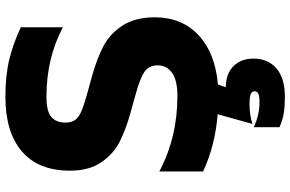

<svg xmlns="http://www.w3.org/2000/svg" viewBox="-202 -610 1075 711"><g transform="rotate(-90 335.5 -254.5)"><path d="M378 15 368 44Q419 45 446.5 73Q474 101 474 147Q474 200 438 231.5Q402 263 332 263Q299 263 273 259Q247 255 220 243V148Q266 169 312 169Q335 169 344 164.5Q353 160 353 151Q353 141 342.5 136.5Q332 132 306 132Q265 132 232 143L268 14Q152 5 56 -40V-202Q183 -135 335 -135Q394 -135 421.5 -155Q449 -175 449 -208Q449 -241 424.5 -257.5Q400 -274 337 -291L269 -310Q209 -327 165 -349.5Q121 -372 90 -417Q59 -462 59 -533Q59 -650 130.5 -711Q202 -772 332 -772Q410 -772 469 -758Q528 -744 590 -715V-559Q476 -620 332 -620Q279 -620 258 -602Q237 -584 237 -550Q237 -527 247 -513.5Q257 -500 278 -491Q299 -482 341 -470L410 -451Q474 -433 520 -409Q566 -385 596.5 -338Q627 -291 627 -217Q626 -117 560 -56Q494 5 378 15Z"/></g></svg>

Font: Biryani Black
Style: Regular
Weight: 900
Designer: Dan Reynolds and Mathieu Reguer
Foundry: Dan Reynolds and Mathieu Reguer
Version: Version 1.004; ttfautohint (v1.1) -l 5 -r 5 -G 72 -x 0 -D la